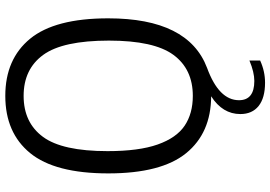

<svg xmlns="http://www.w3.org/2000/svg" viewBox="-164 -624 996 707"><g transform="rotate(-90 333.5 -271.0)"><path d="M317.5 111.5Q317.5 168 388.5 168Q420.5 168 463.5 150V189.5Q424 207.5 382 207.5Q326 207.5 296.2 183.8Q266.5 160 266.5 116.5Q266.5 51 332 9Q197 8.5 122.5 -83Q48 -174.5 48 -370Q48 -566 122.8 -657.5Q197.5 -749 333.5 -749Q469 -749 544 -657.5Q619 -566 619 -370Q619 -75 436.5 -6Q317.5 37.5 317.5 111.5ZM333.5 -58.5Q432 -58.5 484.5 -130Q537 -201.5 537 -367.5Q537 -537 484.5 -609.2Q432 -681.5 333.5 -681.5Q235 -681.5 182.5 -610.2Q130 -539 130 -372.5Q130 -257 154.5 -187.8Q179 -118.5 223.8 -88.5Q268.5 -58.5 333.5 -58.5Z"/></g></svg>

Font: Encode Sans Semi Condensed
Style: Regular
Weight: 400
Width: 4
Designer: Multiple Designers
Foundry: Impallari Type
Version: Version 2.000